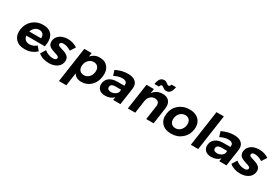

<svg xmlns="http://www.w3.org/2000/svg" viewBox="76 -2023 4998 3467"><g transform="rotate(30 2575.0 -289.5)"><path d="M127.9 -267.1Q146 -391.1 233.6 -467Q321.3 -543 444.8 -543Q584 -543 639.2 -457.5Q694.3 -372.1 663.1 -222.2H276.9Q282.7 -171.4 315.4 -142.6Q348.1 -113.8 399.9 -113.8Q480.5 -113.8 544.9 -170.9L613.8 -88.9Q514.6 5.9 370.1 5.9Q242.2 5.9 176.5 -69.1Q110.8 -144 127.9 -267.1ZM287.1 -313H532.2Q538.1 -366.2 510.5 -398.2Q482.9 -430.2 430.2 -430.2Q379.9 -430.2 341.8 -398.4Q303.7 -366.7 287.1 -313Z M652.8 -68.8 717.8 -172.9Q754.4 -141.1 801.8 -123.5Q849.1 -106 894.5 -106Q925.3 -106 945.6 -116.5Q965.8 -127 968.8 -147.9Q971.2 -165 957.5 -177.5Q943.8 -189.9 920.4 -198Q897 -206.1 868.4 -214.4Q839.8 -222.7 812 -234.9Q784.2 -247.1 762 -263.7Q739.7 -280.3 728.5 -309.3Q717.3 -338.4 722.7 -377Q730.5 -430.7 765.1 -469.2Q799.8 -507.8 849.9 -526.4Q899.9 -544.9 959.5 -544.9Q1073.7 -544.9 1160.6 -484.9L1092.8 -379.9Q1007.3 -432.1 935.5 -432.1Q873.5 -432.1 867.7 -392.1Q865.7 -377.9 876.2 -366.7Q886.7 -355.5 905.5 -348.6Q924.3 -341.8 948.7 -333.7Q973.1 -325.7 998.5 -318.1Q1023.9 -310.5 1047.6 -297.1Q1071.3 -283.7 1088.6 -266.8Q1106 -250 1114.3 -223.1Q1122.6 -196.3 1117.7 -162.1Q1106 -82.5 1037.8 -38.3Q969.7 5.9 874.5 5.9Q808.6 5.9 750.7 -13.4Q692.9 -32.7 652.8 -68.8Z M1197.3 193.8 1303.2 -538.1H1457L1445.3 -459Q1516.6 -543 1627.4 -543Q1740.7 -543 1799.6 -466.8Q1858.4 -390.6 1840.3 -266.1Q1823.2 -143.6 1743.9 -68.8Q1664.6 5.9 1551.3 5.9Q1438 5.9 1390.1 -78.1L1351.1 193.8ZM1418.5 -271Q1408.7 -204.6 1440.2 -163.3Q1471.7 -122.1 1531.2 -122.1Q1590.3 -122.1 1632.8 -163.3Q1675.3 -204.6 1685.1 -271Q1694.3 -335.9 1663.3 -377.4Q1632.3 -418.9 1573.2 -418.9Q1514.2 -418.9 1471.2 -377.7Q1428.2 -336.4 1418.5 -271Z M1885.7 -161.1Q1897 -237.3 1956.8 -280Q2016.6 -322.8 2114.7 -323.2H2262.7L2263.7 -333Q2269.5 -376.5 2244.9 -399.7Q2220.2 -422.9 2165 -422.9Q2089.4 -422.9 1998 -376L1964.8 -481.9Q2033.2 -513.7 2091.3 -528.8Q2149.4 -543.9 2216.8 -543.9Q2324.7 -543.9 2377.4 -493.2Q2430.2 -442.4 2418 -351.1L2367.7 0H2216.8L2225.6 -63Q2160.2 6.8 2046.9 6.8Q1961.9 6.8 1918.5 -39.8Q1875 -86.4 1885.7 -161.1ZM2031.7 -170.9Q2027.3 -140.1 2047.4 -121.6Q2067.4 -103 2106 -103Q2153.8 -103 2192.1 -126.2Q2230.5 -149.4 2242.7 -184.1L2249 -231.9H2127.9Q2083 -231.9 2059.6 -217.3Q2036.1 -202.6 2031.7 -170.9Z M2522.5 0 2600.6 -538.1H2754.4L2740.7 -443.8Q2811 -542.5 2940.4 -543.9Q3030.8 -543.9 3076.4 -488Q3122.1 -432.1 3108.4 -337.9L3059.6 0H2905.3L2947.8 -293Q2955.1 -343.8 2930.9 -373.3Q2906.7 -402.8 2857.4 -402.8Q2800.3 -402.3 2761.7 -364Q2723.1 -325.7 2714.4 -265.1L2676.3 0ZM2717.3 -622.1Q2739.7 -772.9 2838.4 -772.9Q2857.9 -772.9 2875.7 -765.1Q2893.6 -757.3 2904.3 -748Q2915 -738.8 2927 -731Q2939 -723.1 2948.7 -723.1Q2982.4 -723.1 2988.3 -767.1H3083.5Q3062.5 -618.2 2961.4 -618.2Q2940.9 -618.2 2923.1 -625.7Q2905.3 -633.3 2895 -642.6Q2884.8 -651.9 2873 -659.4Q2861.3 -667 2851.6 -667Q2818.4 -667 2812.5 -622.1Z M3174.3 -269Q3192.4 -392.6 3282.5 -467.8Q3372.6 -543 3502.4 -543Q3587.4 -543 3648.2 -509Q3709 -475.1 3736.1 -412.8Q3763.2 -350.6 3751.5 -269Q3733.4 -146 3642.8 -70.1Q3552.2 5.9 3423.3 5.9Q3293.9 5.9 3225.1 -70.1Q3156.2 -146 3174.3 -269ZM3441.4 -119.1Q3500.5 -119.1 3543.5 -160.2Q3586.4 -201.2 3596.2 -267.1Q3606 -333 3575 -374Q3543.9 -415 3484.4 -415Q3424.3 -415 3381.3 -374Q3338.4 -333 3328.6 -267.1Q3318.8 -201.2 3350.1 -160.2Q3381.3 -119.1 3441.4 -119.1Z M3835.4 0 3942.4 -742.2H4096.2L3989.3 0Z M4097.2 -161.1Q4108.4 -237.3 4168.2 -280Q4228 -322.8 4326.2 -323.2H4474.1L4475.1 -333Q4481 -376.5 4456.3 -399.7Q4431.6 -422.9 4376.5 -422.9Q4300.8 -422.9 4209.5 -376L4176.3 -481.9Q4244.6 -513.7 4302.7 -528.8Q4360.8 -543.9 4428.2 -543.9Q4536.1 -543.9 4588.9 -493.2Q4641.6 -442.4 4629.4 -351.1L4579.1 0H4428.2L4437 -63Q4371.6 6.8 4258.3 6.8Q4173.3 6.8 4129.9 -39.8Q4086.4 -86.4 4097.2 -161.1ZM4243.2 -170.9Q4238.8 -140.1 4258.8 -121.6Q4278.8 -103 4317.4 -103Q4365.2 -103 4403.6 -126.2Q4441.9 -149.4 4454.1 -184.1L4460.4 -231.9H4339.4Q4294.4 -231.9 4271 -217.3Q4247.6 -202.6 4243.2 -170.9Z M4642.1 -68.8 4707 -172.9Q4743.7 -141.1 4791 -123.5Q4838.4 -106 4883.8 -106Q4914.6 -106 4934.8 -116.5Q4955.1 -127 4958 -147.9Q4960.4 -165 4946.8 -177.5Q4933.1 -189.9 4909.7 -198Q4886.2 -206.1 4857.7 -214.4Q4829.1 -222.7 4801.3 -234.9Q4773.4 -247.1 4751.2 -263.7Q4729 -280.3 4717.8 -309.3Q4706.5 -338.4 4711.9 -377Q4719.7 -430.7 4754.4 -469.2Q4789.1 -507.8 4839.1 -526.4Q4889.2 -544.9 4948.7 -544.9Q5063 -544.9 5149.9 -484.9L5082 -379.9Q4996.6 -432.1 4924.8 -432.1Q4862.8 -432.1 4856.9 -392.1Q4855 -377.9 4865.5 -366.7Q4876 -355.5 4894.8 -348.6Q4913.6 -341.8 4938 -333.7Q4962.4 -325.7 4987.8 -318.1Q5013.2 -310.5 5036.9 -297.1Q5060.5 -283.7 5077.9 -266.8Q5095.2 -250 5103.5 -223.1Q5111.8 -196.3 5106.9 -162.1Q5095.2 -82.5 5027.1 -38.3Q4959 5.9 4863.8 5.9Q4797.9 5.9 4740 -13.4Q4682.1 -32.7 4642.1 -68.8Z"/></g></svg>

Font: Trueno SemiBold
Style: Italic
Weight: 600
Designer: Julieta Ulanovsky
Foundry: Julieta Ulanovsky
Version: Version 3.001b | FøM Fix